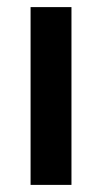

<svg xmlns="http://www.w3.org/2000/svg" viewBox="-20 -520 286 540"><path d="M66 0H181V-500H66Z"/></svg>

Font: Uncut Sans Semibold
Style: Regular
Weight: 600
Designer: Kasper Nordkvist
Foundry: UNCUT.wtf
Version: Version 1.304;Glyphs 3.2 (3246)